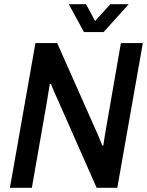

<svg xmlns="http://www.w3.org/2000/svg" viewBox="-20 -890 697 910"><path d="M27 0 148 -686H251L436 -269Q440 -262 445 -249Q450 -236 455.5 -223Q461 -210 465 -200L470 -201Q472 -216 475 -236.5Q478 -257 481 -272L553 -686H657L536 0H438L256 -412Q249 -426 238.5 -451Q228 -476 221 -493L216 -492Q213 -475 209 -450Q205 -425 202 -406L131 0ZM590 -870 471 -738H378L306 -870H388L448 -758L402 -759L503 -870Z"/></svg>

Font: Archivo SemiCondensed Medium
Style: Italic
Weight: 500
Width: 4
Italic angle: -10°
Designer: Hector Gatti
Foundry: Omnibus-Type
Version: Version 2.001